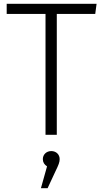

<svg xmlns="http://www.w3.org/2000/svg" viewBox="-20 -705 535 1004"><path d="M485 -685H15V-632H218V0H277V-632H478ZM248 85C223 85 204 103 204 127C204 144 212 156 226 165L194 279H229L269 193C287 156 292 143 292 127C292 103 274 85 248 85Z"/></svg>

Font: FiraGO Light
Style: Regular
Weight: 300
Designer: bBox Type
Foundry: bBox Type GmbH
Version: Version 1.001;PS 001.001;hotconv 1.0.88;makeotf.lib2.5.64775